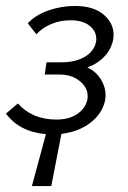

<svg xmlns="http://www.w3.org/2000/svg" viewBox="-31 -443 428 644"><path d="M123 7Q34 -1 -11 -62L29 -96Q77 -42 158 -42Q201 -42 228.5 -61Q256 -80 262 -109Q263 -113 263 -121Q263 -150 236 -171.5Q209 -193 169 -193H119L125 -234H175Q221 -234 252.5 -252Q284 -270 291 -302Q292 -305 292 -312Q292 -339 269 -357Q246 -375 206 -375Q171 -375 141 -362.5Q111 -350 91 -328L62 -365Q90 -394 133 -408.5Q176 -423 220 -423Q282 -423 316 -394.5Q350 -366 350 -326Q350 -315 347 -303Q339 -273 316.5 -250.5Q294 -228 262 -217Q291 -203 307 -177.5Q323 -152 323 -124Q323 -116 321 -104Q311 -61 272 -31Q233 -1 175 6L141 181H76Z"/></svg>

Font: LXGW Bright GB
Style: Italic
Weight: 400
Italic angle: -12°
Designer: Christian Thalmann (Catharsis Fonts)
Foundry: LXGW / Christian Thalmann (Catharsis Fonts) / Fontworks Inc.
Version: Version 5.510